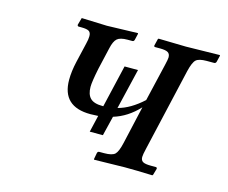

<svg xmlns="http://www.w3.org/2000/svg" viewBox="-70 -525 736 621"><g transform="rotate(15 298.0 -215.0)"><path d="M296.9 -83H252.9L266.1 -139.2Q261.7 -139.2 253.2 -138.7Q244.6 -138.2 240.2 -138.2Q145 -138.2 145 -228Q145 -256.3 152.8 -290L168 -355Q171.9 -370.1 171.9 -380.9Q171.9 -393.1 164.8 -397.5Q157.7 -401.9 139.2 -401.9H130.9Q126 -401.9 126 -407.2L132.8 -431.2L217.8 -428.2L320.8 -431.2L321.8 -429.2L316.9 -408.2Q315.4 -401.9 310.1 -401.9H293.9Q269.5 -401.9 259.5 -393.1Q249.5 -384.3 244.1 -359.9L227.1 -286.1Q217.8 -240.7 217.8 -224.1Q217.8 -198.7 230 -186.3Q242.2 -173.8 271 -173.8H273.9L307.1 -315.9H352.1L319.8 -180.2Q361.3 -190.9 402.8 -229L432.1 -354Q437 -374.5 437 -380.9Q437 -392.6 429.4 -397.2Q421.9 -401.9 402.8 -401.9H387.2Q381.3 -401.9 382.8 -407.2L388.2 -429.2L390.1 -431.2L481.9 -429.2L595.2 -431.2L596.2 -429.2L590.8 -407.2Q588.9 -401.9 584 -401.9H559.1Q533.2 -401.9 523.7 -393.3Q514.2 -384.8 506.8 -354L442.9 -76.2Q438 -55.7 438 -47.9Q438 -36.6 445.6 -32.2Q453.1 -27.8 472.2 -27.8H488.8Q493.2 -27.8 493.2 -22.9L486.8 -1L484.9 1Q430.2 -1 392.1 -1L290 1L289.1 -1L293 -22Q294.4 -27.8 299.8 -27.8H315.9Q342.8 -27.8 352.1 -36.9Q361.3 -45.9 368.2 -76.2L397 -203.1Q359.9 -163.1 313 -148.9Z"/></g></svg>

Font: Common Serif SemiBold
Style: Italic
Weight: 600
Italic angle: -12°
Designer: Philipp H. Poll, Khaled Hosny
Foundry: Stefan Peev, Context Ltd.
Version: Version 1.026